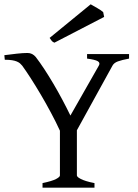

<svg xmlns="http://www.w3.org/2000/svg" viewBox="-20 -864 634 884"><path d="M175.8 0V-21Q220.2 -30.3 238 -39.8Q255.9 -49.3 255.9 -56.2V-262.2Q237.8 -301.8 214.8 -344.7Q191.9 -387.7 168 -428.2Q144 -468.8 121.6 -503.7Q99.1 -538.6 82 -562Q77.6 -567.4 72 -572.3Q66.4 -577.1 57.6 -580.8Q48.8 -584.5 35.6 -586.7Q22.5 -588.9 2 -588.9L0 -609.9Q28.8 -613.8 57.6 -616.9Q86.4 -620.1 106.9 -620.1Q129.4 -620.1 145 -601.1Q163.1 -577.6 184.1 -545.7Q205.1 -513.7 226.1 -478Q247.1 -442.4 267.1 -404.8Q287.1 -367.2 304.2 -332L435.1 -562Q442.4 -574.7 430.4 -582Q418.5 -589.4 380.9 -594.2V-615.2H574.2V-594.2Q540.5 -587.9 522.7 -581.3Q504.9 -574.7 498 -562L334 -264.2V-56.2Q334 -53.2 338.1 -49.1Q342.3 -44.9 351.8 -40Q361.3 -35.2 376.7 -30.3Q392.1 -25.4 415 -21V0ZM230.5 -667.5Q222.2 -670.9 218.5 -675.5Q214.8 -680.2 208.5 -689.5L397.5 -844.2Q402.3 -841.3 410.6 -836.7Q418.9 -832 427.7 -826.9Q436.5 -821.8 443.8 -816.9Q451.2 -812 455.1 -808.1L459.5 -786.1Z"/></svg>

Font: Gentium Plus Viet
Style: Regular
Weight: 400
Designer: J. Victor Gaultney, Annie Olsen, Iska Routamaa, Becca Hirsbrunner
Foundry: SIL International
Version: Version 5.000